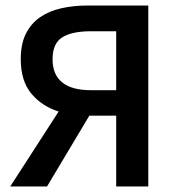

<svg xmlns="http://www.w3.org/2000/svg" viewBox="-20 -674 640 694"><path d="M400 0V-256H303L150 0H17L192 -271Q131 -290 93 -336Q55 -382 55 -460Q55 -515 73.5 -552Q92 -589 124.5 -611.5Q157 -634 201 -644Q245 -654 296 -654H516V0ZM308 -348H400V-561H308Q240 -561 205 -539Q170 -517 170 -460Q170 -404 205 -376Q240 -348 308 -348Z"/></svg>

Font: TT Toshiba Sans Medium
Style: Regular
Weight: 500
Designer: Paul D. Hunt
Foundry: Toshiba Corporation
Version: Version 2.020;PS 2.000;hotconv 1.0.86;makeotf.lib2.5.63406